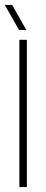

<svg xmlns="http://www.w3.org/2000/svg" viewBox="-20 -762 189 782"><path d="M59 0V-600H89.5V0ZM57.5 -640 -0.5 -742H29.5L87 -640Z"/></svg>

Font: Big Shoulders Display ExtraLight
Style: Regular
Weight: 250
Designer: Patric King
Foundry: XO Type Co
Version: Version 2.002